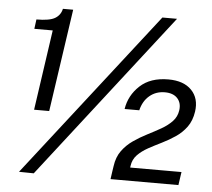

<svg xmlns="http://www.w3.org/2000/svg" viewBox="-52 -788 936 848"><g transform="rotate(5 416.0 -363.5)"><path d="M105 -276 156.5 -632H75L80.5 -674Q138.5 -674 162.8 -688.5Q187 -703 193 -731H238.5L172 -276ZM128 4 62.5 3 634 -731H699ZM468 0 473.5 -38.5 476.5 -58Q482 -99 502.5 -127Q523 -155 552 -175Q581 -195 612.5 -211Q644 -227 672.5 -243.2Q701 -259.5 720.5 -280Q740 -300.5 744 -329.5Q748.5 -362 729.8 -382.5Q711 -403 674 -403Q634.5 -403 606.2 -379.2Q578 -355.5 568 -314H503Q512.5 -375 558.8 -418Q605 -461 684.5 -461Q752.5 -461 787.5 -424.8Q822.5 -388.5 814 -329.5Q808 -289 787.8 -261.2Q767.5 -233.5 739.2 -214.5Q711 -195.5 680 -180.2Q649 -165 621.2 -149.8Q593.5 -134.5 574.2 -114.8Q555 -95 551 -66L550 -58.5H777.5L769 0Z"/></g></svg>

Font: Public Sans Thin Medium
Style: Italic
Weight: 500
Italic angle: -8°
Version: Version 2.001